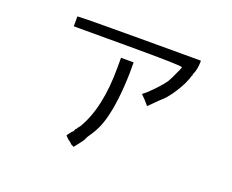

<svg xmlns="http://www.w3.org/2000/svg" viewBox="-107 -790 1214 1006"><g transform="rotate(20 500.0 -287.0)"><path d="M457 -484.4H527.3V-421.9Q523.4 -265.6 496.1 -164.1Q480.5 -105.5 449.2 -58.6L433.6 -35.2L421.9 -11.7Q402.3 15.6 382.8 39.1Q382.8 39.1 367.2 31.2L359.4 23.4Q351.6 15.6 347.7 15.6Q328.1 -3.9 328.1 -3.9Q328.1 -7.8 343.8 -27.3L351.6 -35.2L355.5 -39.1Q359.4 -46.9 359.4 -50.8Q363.3 -50.8 367.2 -58.6Q371.1 -66.4 378.9 -74.2Q457 -203.1 457 -429.7ZM168 -609.4Q168 -613.3 511.7 -613.3H855.5V-601.6Q855.5 -585.9 851.6 -566.4Q847.7 -546.9 839.8 -531.2V-523.4Q835.9 -519.5 835.9 -519.5Q835.9 -511.7 820.3 -476.6Q804.7 -445.3 789.1 -421.9Q777.3 -402.3 757.8 -378.9Q753.9 -371.1 718.8 -339.8Q687.5 -308.6 679.7 -300.8L671.9 -293L648.4 -320.3L625 -343.8L644.5 -359.4Q699.2 -410.2 730.5 -453.1Q742.2 -472.7 757.8 -507.8Q773.4 -539.1 773.4 -546.9Q773.4 -554.7 468.8 -554.7H168V-578.1Q168 -585.9 168 -597.7Z"/></g></svg>

Font: 和音 by 宁静之雨，公众号njzyshare
Style: Regular
Weight: 400
Designer: Steve Matteson
Foundry: Ascender Corporation
Version: Version 6.00;June 8, 2018;FontCreator 11.0.0.2388 32-bit